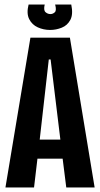

<svg xmlns="http://www.w3.org/2000/svg" viewBox="-20 -826 442 846"><path d="M4 0 114 -660H288L397 0H272L256 -127H145L130 0ZM195 -564 155 -211H246L203 -564ZM106 -806H177Q171 -781 180.5 -772.5Q190 -764 202 -764Q213 -764 221.5 -772Q230 -780 223 -806H294Q303 -763 290 -738.5Q277 -714 252 -704Q227 -694 201 -694Q172 -694 146.5 -705.5Q121 -717 108.5 -742Q96 -767 106 -806Z"/></svg>

Font: Bricolage Grotesque 48pt Condensed SemiBold
Style: Regular
Weight: 600
Width: 3
Designer: Mathieu Triay
Foundry: Atelier Triay
Version: Version 1.000; ttfautohint (v1.8.4.7-5d5b);gftools[0.9.32]